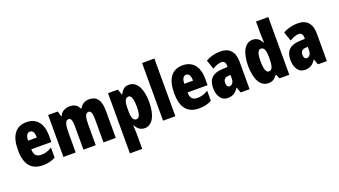

<svg xmlns="http://www.w3.org/2000/svg" viewBox="-74 -1448 4201 2377"><g transform="rotate(-20 2026.0 -260.0)"><path d="M246 -562C105 -562 32 -459 32 -274C32 -90 101 10 261 10C325 10 379 -2 427 -30V-162C376 -131 336 -119 285 -119C221 -119 191 -151 191 -225H455V-310C455 -472 378 -562 246 -562ZM250 -437C283 -437 305 -409 305 -339H191C191 -411 216 -437 250 -437Z M1074 -563C1015 -563 975 -536 950 -490H939C922 -532 885 -563 820 -563C756 -563 707 -536 686 -485H677L659 -553H532V0H694V-248C694 -369 708 -419 753 -419C783 -419 796 -381 796 -307V0H958V-264C958 -371 971 -419 1016 -419C1046 -419 1060 -381 1060 -307V0H1222V-360C1222 -497 1173 -563 1074 -563Z M1599 -563C1550 -563 1520 -550 1483 -482H1475L1451 -553H1321V240H1483V35C1483 14 1481 -21 1478 -71H1483C1513 -14 1553 10 1603 10C1701 10 1763 -98 1763 -275C1763 -454 1702 -563 1599 -563ZM1545 -428C1580 -428 1599 -378 1599 -273C1599 -177 1581 -129 1544 -129C1501 -129 1483 -168 1483 -256V-288C1483 -388 1501 -428 1545 -428Z M2007 0V-760H1845V0Z M2304 -562C2163 -562 2090 -459 2090 -274C2090 -90 2159 10 2319 10C2383 10 2437 -2 2485 -30V-162C2434 -131 2394 -119 2343 -119C2279 -119 2249 -151 2249 -225H2513V-310C2513 -472 2436 -562 2304 -562ZM2308 -437C2341 -437 2363 -409 2363 -339H2249C2249 -411 2274 -437 2308 -437Z M2806 -563C2730 -563 2663 -545 2609 -513L2651 -393C2700 -421 2738 -434 2770 -434C2806 -434 2823 -411 2823 -366V-352L2751 -349C2630 -344 2565 -287 2565 -169C2565 -79 2601 10 2696 10C2765 10 2802 -17 2838 -73H2841L2868 0H2985V-363C2985 -498 2916 -563 2806 -563ZM2793 -245 2823 -247V-198C2823 -151 2798 -119 2766 -119C2740 -119 2727 -138 2727 -176C2727 -220 2749 -243 2793 -245Z M3231 10C3284 10 3311 -8 3346 -54H3355L3378 0H3508V-760H3346V-588C3346 -567 3348 -532 3351 -482H3346C3316 -539 3277 -563 3226 -563C3127 -563 3066 -455 3066 -278C3066 -101 3126 10 3231 10ZM3284 -125C3250 -125 3230 -175 3230 -280C3230 -376 3249 -424 3285 -424C3328 -424 3346 -385 3346 -297V-265C3346 -166 3328 -125 3284 -125Z M3824 -563C3748 -563 3681 -545 3627 -513L3669 -393C3718 -421 3756 -434 3788 -434C3824 -434 3841 -411 3841 -366V-352L3769 -349C3648 -344 3583 -287 3583 -169C3583 -79 3619 10 3714 10C3783 10 3820 -17 3856 -73H3859L3886 0H4003V-363C4003 -498 3934 -563 3824 -563ZM3811 -245 3841 -247V-198C3841 -151 3816 -119 3784 -119C3758 -119 3745 -138 3745 -176C3745 -220 3767 -243 3811 -245Z"/></g></svg>

Font: Noto Sans Hebrew ExtraCondensed Black
Style: Regular
Weight: 900
Width: 2
Designer: Monotype Design Team
Foundry: Monotype Imaging Inc.
Version: Version 2.004